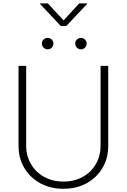

<svg xmlns="http://www.w3.org/2000/svg" viewBox="-20 -1123 761 1153"><path d="M360.8 10.7Q282.7 10.7 221.7 -22.7Q160.6 -56.2 126 -114.5Q91.3 -172.9 91.3 -246.6V-727.5H137.2V-249Q137.2 -187 165.8 -137.9Q194.3 -88.9 244.9 -60.8Q295.4 -32.7 360.8 -32.7Q426.8 -32.7 477.1 -60.8Q527.3 -88.9 555.7 -137.9Q584 -187 584 -249V-727.5H629.9V-246.6Q629.9 -172.9 595.5 -114.5Q561 -56.2 500.2 -22.7Q439.5 10.7 360.8 10.7ZM466.3 -826.7Q452.1 -826.7 441.9 -836.9Q431.6 -847.2 431.6 -861.3Q431.6 -876 441.9 -885.7Q452.1 -895.5 466.3 -895.5Q480.5 -895.5 490.5 -885.5Q500.5 -875.5 500.5 -861.3Q500.5 -847.2 490.5 -836.9Q480.5 -826.7 466.3 -826.7ZM266.6 -826.7Q252 -826.7 241.7 -836.9Q231.4 -847.2 231.4 -861.3Q231.4 -876 241.7 -885.7Q252 -895.5 266.6 -895.5Q280.8 -895.5 290.8 -885.5Q300.8 -875.5 300.8 -861.3Q300.8 -847.2 290.8 -836.9Q280.8 -826.7 266.6 -826.7ZM267.6 -1102.5 361.8 -1000.5 455.6 -1102.5H502.9V-1099.1L377.9 -966.8H345.2L220.7 -1099.1V-1102.5Z"/></svg>

Font: Inter 16pt ExtraLight
Style: Regular
Weight: 250
Version: Version 4.001;git-66647c0bb